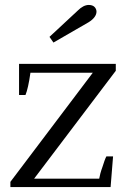

<svg xmlns="http://www.w3.org/2000/svg" viewBox="-20 -756 510 776"><path d="M180 -607C180 -607 196 -584 196 -584C196 -584 338 -666 338 -666C359 -679 370 -694 370 -709C370 -716 367 -723 362 -728C357 -733 349 -736 339 -736C324 -736 309 -728 294 -713C294 -713 180 -607 180 -607ZM22 -21C22 -21 22 0 22 0C22 0 427 0 427 0C427 0 437 -124 437 -124C437 -124 410 -124 410 -124C405 -115 400 -100 394 -81C387 -62 383 -46 381 -34C381 -34 118 -34 118 -34C118 -34 448 -470 448 -470C448 -470 448 -498 448 -498C448 -498 57 -498 57 -498C57 -498 57 -372 57 -372C57 -372 83 -372 83 -372C90 -389 97 -419 103 -462C103 -462 355 -462 355 -462C355 -462 22 -21 22 -21Z"/></svg>

Font: BUSH 25 TRIRONG 0515 A
Style: Regular
Weight: 400
Designer: Katatrad Team
Foundry: CadsonDemak